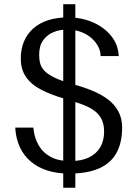

<svg xmlns="http://www.w3.org/2000/svg" viewBox="-20 -815 659 918"><path d="M310.5 14.9Q252.4 14.9 206.1 0.1Q159.7 -14.8 126.5 -43.2Q93.3 -71.5 74.5 -112.3Q55.8 -153 52.8 -204.9H139.3Q143.9 -156.1 165 -120Q186.2 -84 223.6 -64.3Q261.1 -44.7 314.5 -44.7Q368.8 -44.7 405.1 -62.3Q441.3 -79.8 459.6 -111.5Q477.8 -143.2 477.8 -185.4Q477.8 -223.8 463.6 -249.1Q449.3 -274.4 423.9 -290.8Q398.4 -307.2 364.5 -318.9Q330.6 -330.7 291.7 -342Q223.1 -361.8 175.6 -386.8Q128.2 -411.8 103.8 -447.7Q79.4 -483.6 79.4 -534.6Q79.4 -579.8 94.4 -616.1Q109.4 -652.5 138.4 -678.4Q167.4 -704.3 209.4 -718.1Q251.4 -731.8 305.3 -731.8Q369.7 -731.8 423.8 -708.4Q477.8 -684.9 511.5 -643.4Q545.2 -601.8 547.7 -546.9H461Q461.3 -567.7 450.8 -589.8Q440.3 -611.9 419.5 -630.9Q398.8 -650 368.6 -661.8Q338.4 -673.6 299.4 -673.6Q265.9 -673.6 235.8 -661.4Q205.6 -649.1 186.4 -622.6Q167.2 -596 167.2 -552.6Q167.2 -529.3 172.6 -510.3Q177.9 -491.4 194 -475Q210.1 -458.5 242.2 -443.2Q274.3 -427.9 328.4 -412.4Q378.2 -399.1 421.1 -381.5Q464 -364 496.1 -339.7Q528.2 -315.5 546 -282.3Q563.9 -249.1 563.9 -204.6Q563.9 -132.3 536.6 -83.3Q509.3 -34.3 453.3 -9.7Q397.3 14.9 310.5 14.9ZM282.3 82.7V-794.9H340.2V82.7Z"/></svg>

Font: Russolo 10pt ExtraLight
Style: Regular
Weight: 200
Designer: Micah Stupak-Hahn
Version: Version 1.000